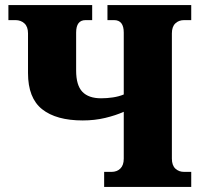

<svg xmlns="http://www.w3.org/2000/svg" viewBox="-20 -734 794 754"><path d="M389 0V-59H418Q439 -59 452.5 -72Q466 -85 466 -111V-295Q435 -281 393.5 -271Q352 -261 305 -261Q201 -261 145.5 -305Q90 -349 90 -447V-603Q90 -629 76 -642Q62 -655 41 -655H13V-714H342V-655H316Q279 -655 279 -606V-457Q279 -399 303.5 -373.5Q328 -348 377 -348Q400 -348 423.5 -351.5Q447 -355 466 -363V-606Q466 -655 428 -655H402V-714H731V-655H703Q682 -655 668.5 -642Q655 -629 655 -603V-111Q655 -85 668.5 -72Q682 -59 703 -59H731V0Z"/></svg>

Font: Noto Serif SemiCondensed Black
Style: Regular
Weight: 900
Width: 4
Designer: Monotype Design Team
Foundry: Monotype Imaging Inc.
Version: Version 2.014; ttfautohint (v1.8.4.7-5d5b)